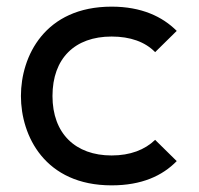

<svg xmlns="http://www.w3.org/2000/svg" viewBox="-20 -544 600 578"><path d="M316 14C407 14 469 -15 512 -59L447 -123C416 -93 372 -76 316 -76C207 -76 138 -142 138 -255C138 -368 205 -434 316 -434C372 -434 417 -418 447 -387L512 -451C469 -494 406 -524 316 -524C115 -524 43 -375 43 -255C43 -135 115 14 316 14Z"/></svg>

Font: Hibana SubMedium
Style: Regular
Weight: 500
Width: 6
Designer: pygmalion
Foundry: ybstudio
Version: Version 0.930;hotconv 1.0.109;makeotfexe 2.5.65596